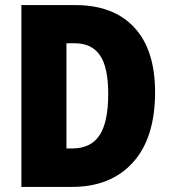

<svg xmlns="http://www.w3.org/2000/svg" viewBox="-20 -734 671 754"><path d="M589 -372Q589 -192 502 -96Q415 0 263 0H64V-714H276Q426 -714 507.5 -626Q589 -538 589 -372ZM405 -365Q405 -470 372.5 -517Q340 -564 274 -564H241V-151H263Q337 -151 371 -203Q405 -255 405 -365Z"/></svg>

Font: Noto Sans Lao UI Cond Blk
Style: Regular
Weight: 900
Width: 3
Designer: Monotype Design Team
Foundry: Monotype Imaging Inc.
Version: Version 2.000; ttfautohint (v1.8.4.7-5d5b)